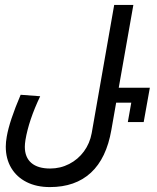

<svg xmlns="http://www.w3.org/2000/svg" viewBox="-20 -750 640 781"><path d="M3.5 -153.5Q3.5 -172 7.5 -194.5Q18.5 -258 64 -364.5L143.5 -358.5Q97 -261 83.5 -180.5Q81 -164 81 -153Q81 -110 107.5 -87.2Q134 -64.5 184 -64.5Q225.5 -64.5 261.5 -83Q297.5 -101.5 321.5 -134.2Q345.5 -167 353 -208.5L444.5 -730H522.5L463 -393H589.5L564.5 -253.5H500L514 -332.5H452.5L433 -221.5Q413 -106 349.8 -47.5Q286.5 11 183 11Q128.5 11 88 -9.5Q47.5 -30 25.5 -67.2Q3.5 -104.5 3.5 -153.5Z"/></svg>

Font: JuliaMono Italic
Style: Regular
Weight: 400
Italic angle: -9°
Monospace: yes
Designer: cormullion
Foundry: corm
Version: Version 0.049; ttfautohint (v1.8.4)